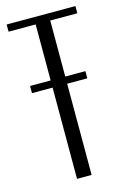

<svg xmlns="http://www.w3.org/2000/svg" viewBox="-110 -750 521 801"><g transform="rotate(-15 151.0 -349.0)"><path d="M300 -667H183V-425H270V-394H183V0H120V-394H31V-425H120V-667H3V-698H300Z"/></g></svg>

Font: Moniqa Paragraph
Style: Regular
Weight: 400
Designer: Rajesh Rajput
Foundry: Rajesh Rajput
Version: Version 1.000